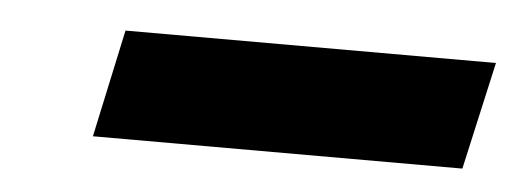

<svg xmlns="http://www.w3.org/2000/svg" viewBox="-25 -736 513 190"><g transform="rotate(5 231.0 -640.5)"><path d="M71 -587 94 -694H462L438 -587Z"/></g></svg>

Font: Saira SemiExpanded ExtraBold
Style: Italic
Weight: 800
Width: 6
Italic angle: -12°
Designer: Hector Gatti with collaboration of the Omnibus-Type team
Foundry: Omnibus-Type
Version: Version 1.101